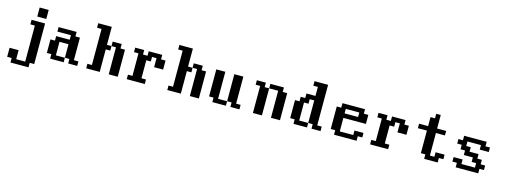

<svg xmlns="http://www.w3.org/2000/svg" viewBox="-12 -1851 8328 3164"><g transform="rotate(15 4151.5 -269.0)"><path d="M153.8 230.5V153.8H76.7V0H230.5V153.8H384.3V-461.4H307.6V-538.1H538.1V153.8H461.4V230.5ZM384.3 -615.2V-769H538.1V-615.2Z M768.6 0V-76.7H691.9V-307.6H768.6V-384.3H999.5V-461.4H768.6V-538.1H1076.2V-461.4H1153.3V-76.7H1230V0H1076.2V-76.7H999.5V-307.6H845.7V-76.7H999.5V0Z M1768.1 0V-461.4H1691.4V-538.1H1845.2V-461.4H1921.9V0ZM1383.8 0V-76.7H1460.4V-691.9H1383.8V-769H1614.3V-461.4H1691.4V-384.3H1614.3V0Z M2075.7 0V-76.7H2152.3V-461.4H2075.7V-538.1H2229.5V-461.4H2306.2V-538.1H2537.1V-461.4H2613.8V-307.6H2460V-461.4H2383.3V-384.3H2306.2V-76.7H2383.3V0Z M3151.9 0V-461.4H3075.2V-538.1H3229V-461.4H3305.7V0ZM2767.6 0V-76.7H2844.2V-691.9H2767.6V-769H2998V-461.4H3075.2V-384.3H2998V0Z M3536.1 0V-76.7H3459.5V-538.1H3613.3V-76.7H3767.1V0ZM3843.8 0V-76.7H3767.1V-538.1H3920.9V-76.7H3997.6V0Z M4228 0V-461.4H4151.4V-538.1H4305.2V-461.4H4381.8V0ZM4535.6 0V-461.4H4381.8V-538.1H4612.8V-461.4H4689.5V0Z M4919.9 0V-76.7H4843.3V-384.3H4919.9V-461.4H4997.1V-538.1H5150.9V-691.9H5073.7V-769H5304.7V-76.7H5381.3V0H5227.5V-76.7H5150.9V-461.4H5073.7V-384.3H4997.1V-76.7H5150.9V0Z M5919.4 -384.3V-461.4H5689V-384.3ZM5611.8 0V-76.7H5535.2V-461.4H5611.8V-538.1H5996.6V-461.4H6073.2V-307.6H5689V-76.7H5919.4V-153.8H6073.2V-76.7H5996.6V0Z M6227.1 0V-76.7H6303.7V-461.4H6227.1V-538.1H6380.9V-461.4H6457.5V-538.1H6688.5V-461.4H6765.1V-307.6H6611.3V-461.4H6534.7V-384.3H6457.5V-76.7H6534.7V0Z M7149.4 0V-76.7H7072.8V-461.4H6918.9V-538.1H7072.8V-691.9H7149.4V-769H7226.6V-538.1H7380.4V-461.4H7226.6V-76.7H7303.2V-153.8H7457V-76.7H7380.4V0Z M7687.5 0V-76.7H7610.8V-153.8H7764.6V-76.7H7995.1V-153.8H7918.5V-230.5H7764.6V-307.6H7687.5V-384.3H7610.8V-461.4H7687.5V-538.1H8072.3V-461.4H8148.9V-384.3H7995.1V-461.4H7764.6V-384.3H7841.3V-307.6H7995.1V-230.5H8072.3V-153.8H8148.9V-76.7H8072.3V0Z"/></g></svg>

Font: Good Old DOS
Style: Regular
Weight: 400
Designer: Vasily Draigo
Foundry: Vasily Draigo
Version: 1.0